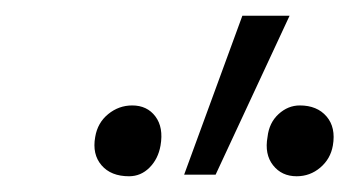

<svg xmlns="http://www.w3.org/2000/svg" viewBox="-20 -731 444 244"><path d="M214 -509 288 -711H348L254 -509ZM144 -507Q121 -507 109 -521Q97 -535 101 -557Q104 -575 117.5 -586Q131 -597 148 -597Q167 -597 177.5 -583Q188 -569 184 -546Q181 -529 170 -518Q159 -507 144 -507ZM357 -507Q338 -507 327 -521Q316 -535 320 -557Q322 -575 334 -586Q346 -597 361 -597Q383 -597 395 -583Q407 -569 403 -546Q400 -529 387 -518Q374 -507 357 -507Z"/></svg>

Font: Ysabeau Office
Style: Italic
Weight: 400
Italic angle: -12°
Designer: Christian Thalmann (Catharsis Fonts)
Version: Version 2.001;gftools[0.9.30]; featfreeze: tnum,lnum,ss02